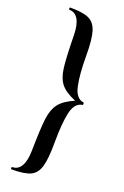

<svg xmlns="http://www.w3.org/2000/svg" viewBox="-161 -774 605 939"><g transform="rotate(20 141.5 -304.0)"><path d="M186 -80Q186 6 174 47Q162 88 130.5 102.5Q99 117 33 117Q29 117 29 111Q29 105 33 105Q62 105 78 77.5Q94 50 95 -1Q97 -122 103.5 -172Q110 -222 132.5 -251.5Q155 -281 210 -305Q155 -328 132.5 -356.5Q110 -385 103.5 -435Q97 -485 95 -607Q94 -658 78 -685.5Q62 -713 33 -713Q29 -713 29 -719Q29 -725 33 -725Q99 -725 130 -710.5Q161 -696 173.5 -655.5Q186 -615 186 -529Q186 -434 198.5 -375.5Q211 -317 251 -311Q254 -311 254 -304.5Q254 -298 251 -298Q211 -292 198.5 -234Q186 -176 186 -80Z"/></g></svg>

Font: Cormorant Infant SemiBold
Style: Regular
Weight: 600
Designer: Christian Thalmann (Catharsis Fonts)
Foundry: Catharsis Fonts
Version: Version 4.000